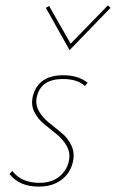

<svg xmlns="http://www.w3.org/2000/svg" viewBox="-20 -689 430 712"><path d="M238 -503 150 -660 162 -667 242 -527 380 -669 390 -660ZM124 3Q51 3 15 -44L26 -55Q59 -11 126 -11Q170 -11 198.5 -33Q227 -55 235 -90Q242 -121 228 -146.5Q214 -172 190.5 -191Q167 -210 143.5 -229Q120 -248 107 -274.5Q94 -301 102 -333Q122 -410 215 -410Q270 -410 305 -382L295 -370Q267 -396 213 -396Q133 -396 117 -332Q110 -303 123.5 -278.5Q137 -254 160.5 -235Q184 -216 208 -196.5Q232 -177 245 -149Q258 -121 250 -87Q240 -46 207 -21.5Q174 3 124 3Z"/></svg>

Font: EauTest Thin
Style: Italic
Weight: 250
Italic angle: -12°
Designer: Christian Thalmann (Catharsis Fonts)
Version: Version 0.001;PS 000.001;hotconv 1.0.88;makeotf.lib2.5.64775